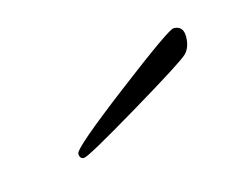

<svg xmlns="http://www.w3.org/2000/svg" viewBox="-35 -307 236 190"><g transform="rotate(-15 83.5 -212.5)"><path d="M152 -263Q162 -263 162 -252Q162 -241 156 -235Q150 -229 94 -195.5Q38 -162 33.5 -162Q29 -162 29 -167.5Q29 -173 88 -218Q147 -263 152 -263Z"/></g></svg>

Font: Qwigley
Style: Regular
Weight: 400
Designer: Robert E. Leuschke
Foundry: Robert E. Leuschke
Version: Version 1.003